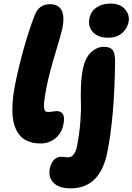

<svg xmlns="http://www.w3.org/2000/svg" viewBox="-20 -783 733 1063"><path d="M578.1 -574.2Q523.4 -574.2 494.6 -605.2Q465.8 -636.2 475.1 -681.2Q483.4 -720.7 514.6 -741.9Q545.9 -763.2 590.8 -763.2Q646 -763.2 672.6 -731.4Q699.2 -699.7 691.9 -662.1Q685.5 -626 656.2 -600.1Q627 -574.2 578.1 -574.2ZM206.1 11.2Q186.5 11.2 169.7 8.8Q152.8 6.3 132.8 -2.2Q112.8 -10.7 97.9 -24.7Q83 -38.6 70.3 -63.7Q57.6 -88.9 52.2 -122.3Q46.9 -155.8 49.3 -205.6Q51.8 -255.4 64 -316.9Q107.4 -528.8 170.9 -695.8Q183.6 -729.5 204.6 -744.6Q225.6 -759.8 257.8 -759.8Q302.7 -759.8 320.8 -726.3Q338.9 -692.9 325.2 -625Q318.4 -592.8 285.9 -486.6Q253.4 -380.4 236.8 -296.9Q231.4 -269.5 228.3 -248.5Q225.1 -227.5 223.9 -213.6Q222.7 -199.7 223.6 -189.9Q224.6 -180.2 226.3 -174.8Q228 -169.4 231.9 -166.7Q235.8 -164.1 238.8 -163.6Q241.7 -163.1 247.1 -163.1Q257.3 -163.1 271.5 -165.5Q285.6 -168 292 -168Q346.7 -168 331.1 -94.2Q321.3 -45.4 286.4 -17.1Q251.5 11.2 206.1 11.2ZM371.1 259.8Q306.6 259.8 276.4 228.8Q246.1 197.8 255.9 149.9Q261.7 119.1 278.6 102.1Q295.4 85 317.9 85Q325.2 85 336.9 86.4Q348.6 87.9 357.9 87.9Q375.5 87.9 387.9 71.8Q400.4 55.7 405.8 28.8Q419.9 -42.5 424.8 -107.9Q429.7 -173.3 428 -214.4Q426.3 -255.4 428.2 -306.2Q430.2 -356.9 439 -401.9Q451.7 -463.4 484.4 -493.7Q517.1 -523.9 555.2 -523.9Q588.9 -523.9 603 -506.8Q617.2 -489.7 617.2 -441.9Q613.8 -138.2 574.2 60.1Q534.2 259.8 371.1 259.8Z"/></svg>

Font: Shantell Sans Normal
Style: Italic
Weight: 800
Italic angle: -11.31°
Designer: Stephen Nixon, Anya Danilova, Shantell Martin
Foundry: Arrow Type
Version: Version 1.006;[559af2be0]